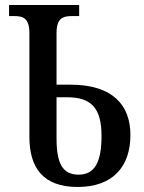

<svg xmlns="http://www.w3.org/2000/svg" viewBox="-20 -734 573 764"><path d="M289 10C429 10 499 -71 499 -197C499 -319 424 -397 262 -397H205V-603C205 -662 231 -670 266 -670H295V-714H16V-670H37C72 -670 97 -662 97 -601V-189C97 -67 151 10 289 10ZM293 -39C228 -39 205 -85 205 -184V-347H247C343 -347 384 -304 384 -193C384 -91 358 -39 293 -39Z"/></svg>

Font: Noto Serif Condensed Medium
Style: Regular
Weight: 500
Width: 3
Designer: Monotype Design Team
Foundry: Monotype Imaging Inc.
Version: Version 2.015